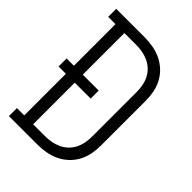

<svg xmlns="http://www.w3.org/2000/svg" viewBox="-215 -832 930 930"><g transform="rotate(45 250.0 -367.5)"><path d="M21 0V-55H71V-340H21V-395H71V-680H21V-735H214Q243 -735 272.5 -730Q302 -725 328.5 -712.5Q355 -700 376.5 -680Q398 -660 412 -634Q426 -608 431.5 -579Q437 -550 437 -521V-215Q437 -185 431.5 -156Q426 -127 412 -101Q398 -75 376.5 -55Q355 -35 328.5 -22.5Q302 -10 272.5 -5Q243 0 214 0ZM132 -55H214Q236 -55 257 -59Q278 -63 297.5 -72Q317 -81 333 -96.5Q349 -112 358.5 -131Q368 -150 372 -171.5Q376 -193 376 -215V-521Q376 -542 372 -563.5Q368 -585 358.5 -604Q349 -623 333 -638.5Q317 -654 297.5 -663Q278 -672 257 -676Q236 -680 214 -680H132V-395H241V-340H132Z"/></g></svg>

Font: Iosevka Curly Slab Light
Style: Regular
Weight: 300
Monospace: yes
Designer: Belleve Invis
Foundry: Belleve Invis
Version: Version 22.1.2; ttfautohint (v1.8.4)